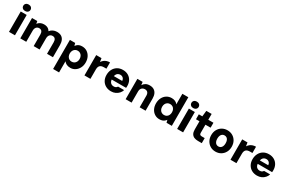

<svg xmlns="http://www.w3.org/2000/svg" viewBox="178 -2347 6255 4184"><g transform="rotate(30 3305.5 -255.5)"><path d="M68 0V-512H218V0ZM143 -568Q103 -568 78 -591Q53 -614 53 -649Q53 -685 78 -708Q103 -731 143 -731Q184 -731 209.5 -708Q235 -685 235 -649Q235 -614 209.5 -591Q184 -568 143 -568Z M352 0V-512H484L496 -448Q520 -483 559.5 -503.5Q599 -524 650 -524Q687 -524 716.5 -515Q746 -506 768.5 -487.5Q791 -469 806 -442Q835 -481 879.5 -502.5Q924 -524 977 -524Q1044 -524 1087.5 -498Q1131 -472 1152.5 -422Q1174 -372 1174 -302V0H1025V-289Q1025 -341 1003.5 -370Q982 -399 937 -399Q908 -399 885.5 -385Q863 -371 850.5 -345Q838 -319 838 -283V0H689V-289Q689 -341 667 -370Q645 -399 598 -399Q571 -399 549 -385Q527 -371 514.5 -345Q502 -319 502 -283V0Z M1305 220V-512H1438L1455 -447Q1471 -468 1492 -486Q1513 -504 1542.5 -514Q1572 -524 1611 -524Q1682 -524 1735.5 -489Q1789 -454 1819.5 -393.5Q1850 -333 1850 -255Q1850 -178 1818 -117.5Q1786 -57 1733 -22.5Q1680 12 1614 12Q1559 12 1520 -7Q1481 -26 1455 -60V220ZM1573 -119Q1609 -119 1637 -136Q1665 -153 1681 -184Q1697 -215 1697 -255Q1697 -297 1681 -328Q1665 -359 1637 -376.5Q1609 -394 1573 -394Q1537 -394 1509.5 -376.5Q1482 -359 1466 -328Q1450 -297 1450 -256Q1450 -215 1466 -184Q1482 -153 1509.5 -136Q1537 -119 1573 -119Z M1967 0V-512H2100L2114 -422Q2135 -454 2163 -477Q2191 -500 2227.5 -512Q2264 -524 2308 -524V-366H2246Q2218 -366 2194.5 -360Q2171 -354 2153.5 -339.5Q2136 -325 2126.5 -300Q2117 -275 2117 -238V0Z M2638 12Q2561 12 2502 -21Q2443 -54 2410 -113.5Q2377 -173 2377 -250Q2377 -330 2409.5 -392Q2442 -454 2500.5 -489Q2559 -524 2638 -524Q2714 -524 2771 -491Q2828 -458 2859.5 -400Q2891 -342 2891 -267Q2891 -257 2890.5 -244.5Q2890 -232 2888 -219H2484V-307H2739Q2737 -352 2709 -378Q2681 -404 2639 -404Q2607 -404 2581 -388.5Q2555 -373 2540 -342Q2525 -311 2525 -263V-234Q2525 -197 2538 -169.5Q2551 -142 2576 -126Q2601 -110 2636 -110Q2671 -110 2691 -122.5Q2711 -135 2723 -155H2876Q2862 -108 2828 -70Q2794 -32 2746 -10Q2698 12 2638 12Z M3003 0V-512H3135L3146 -434Q3168 -475 3210 -499.5Q3252 -524 3312 -524Q3374 -524 3417 -498Q3460 -472 3482.5 -423Q3505 -374 3505 -304V0H3356V-290Q3356 -341 3332.5 -370Q3309 -399 3260 -399Q3230 -399 3205.5 -385.5Q3181 -372 3167 -346.5Q3153 -321 3153 -284V0Z M3855 12Q3788 12 3735 -22Q3682 -56 3651.5 -116Q3621 -176 3621 -253Q3621 -332 3652.5 -393.5Q3684 -455 3739 -489.5Q3794 -524 3864 -524Q3914 -524 3952.5 -506.5Q3991 -489 4015 -455V-720H4165V0H4032L4015 -66Q4000 -44 3979 -26.5Q3958 -9 3927.5 1.5Q3897 12 3855 12ZM3897 -119Q3934 -119 3962 -136Q3990 -153 4005.5 -184.5Q4021 -216 4021 -257Q4021 -298 4005.5 -329Q3990 -360 3962 -377Q3934 -394 3897 -394Q3862 -394 3834 -377Q3806 -360 3790 -329Q3774 -298 3774 -257Q3774 -216 3789.5 -185Q3805 -154 3833.5 -136.5Q3862 -119 3897 -119Z M4299 0V-512H4449V0ZM4374 -568Q4334 -568 4309 -591Q4284 -614 4284 -649Q4284 -685 4309 -708Q4334 -731 4374 -731Q4415 -731 4440.5 -708Q4466 -685 4466 -649Q4466 -614 4440.5 -591Q4415 -568 4374 -568Z M4822 0Q4767 0 4725.5 -17.5Q4684 -35 4660.5 -75Q4637 -115 4637 -184V-388H4549V-512H4637L4653 -659H4787V-512H4917V-388H4787V-182Q4787 -152 4801 -139.5Q4815 -127 4847 -127H4919V0Z M5266 12Q5192 12 5134 -22.5Q5076 -57 5042.5 -117.5Q5009 -178 5009 -256Q5009 -335 5042.5 -395.5Q5076 -456 5134.5 -490Q5193 -524 5266 -524Q5341 -524 5399 -490Q5457 -456 5490.5 -395.5Q5524 -335 5524 -256Q5524 -178 5490.5 -117.5Q5457 -57 5399 -22.5Q5341 12 5266 12ZM5266 -118Q5297 -118 5320.5 -133.5Q5344 -149 5357.5 -180Q5371 -211 5371 -256Q5371 -302 5358 -333Q5345 -364 5321.5 -379.5Q5298 -395 5267 -395Q5236 -395 5212.5 -379.5Q5189 -364 5175.5 -333Q5162 -302 5162 -256Q5162 -211 5175.5 -180Q5189 -149 5212.5 -133.5Q5236 -118 5266 -118Z M5641 0V-512H5774L5788 -422Q5809 -454 5837 -477Q5865 -500 5901.5 -512Q5938 -524 5982 -524V-366H5920Q5892 -366 5868.5 -360Q5845 -354 5827.5 -339.5Q5810 -325 5800.5 -300Q5791 -275 5791 -238V0Z M6312 12Q6235 12 6176 -21Q6117 -54 6084 -113.5Q6051 -173 6051 -250Q6051 -330 6083.5 -392Q6116 -454 6174.5 -489Q6233 -524 6312 -524Q6388 -524 6445 -491Q6502 -458 6533.5 -400Q6565 -342 6565 -267Q6565 -257 6564.5 -244.5Q6564 -232 6562 -219H6158V-307H6413Q6411 -352 6383 -378Q6355 -404 6313 -404Q6281 -404 6255 -388.5Q6229 -373 6214 -342Q6199 -311 6199 -263V-234Q6199 -197 6212 -169.5Q6225 -142 6250 -126Q6275 -110 6310 -110Q6345 -110 6365 -122.5Q6385 -135 6397 -155H6550Q6536 -108 6502 -70Q6468 -32 6420 -10Q6372 12 6312 12Z"/></g></svg>

Font: DM Sans 12pt Black
Style: Regular
Weight: 900
Version: Version 4.004;gftools[0.9.30]